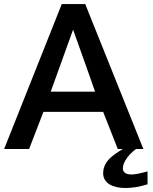

<svg xmlns="http://www.w3.org/2000/svg" viewBox="-31 -731 751 942"><path d="M584.5 191.4Q560.1 191.4 540 186.8Q520 182.1 505.6 173.1Q491.2 164.1 483.2 150.4Q475.1 136.7 475.1 118.7Q475.1 95.2 486.1 74.5Q497.1 53.7 517.6 37.1Q537.6 21 553.7 11Q569.8 1 590.3 -9.3L649.4 -8.3Q616.2 11.7 593.8 41.5Q571.8 71.8 571.8 94.2Q571.8 125 615.2 125Q638.2 125 692.9 109.9V173.3Q634.3 191.4 584.5 191.4ZM217.8 -281.2H435.5Q413.1 -345.7 386.2 -421.4Q359.4 -497.1 327.6 -585.4ZM-10.7 0 272 -710.9H387.2L672.4 0H546.9L475.1 -182.1H182.1L111.8 0Z"/></svg>

Font: Ride Light
Style: Bold
Weight: 600
Version: Version 3.000